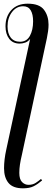

<svg xmlns="http://www.w3.org/2000/svg" viewBox="-20 -784 293 1044"><path d="M105 240Q50 240 26 210.5Q2 181 2 131Q2 108 5 82.5Q8 57 14 30L144 -573Q133 -558 117.5 -552.5Q102 -547 87 -547Q50 -547 30 -573Q10 -599 10 -641Q10 -695 42 -729.5Q74 -764 131 -764Q194 -764 219 -731Q244 -698 244 -650Q244 -633 241.5 -615Q239 -597 235 -577L99 58Q92 87 88.5 110.5Q85 134 85 156Q85 191 100 206Q115 221 135 221Q158 221 174 210.5Q190 200 203 189L209 197Q186 217 163.5 228.5Q141 240 105 240ZM89 -557Q125 -557 142.5 -589Q160 -621 160 -668Q160 -706 147 -728Q134 -750 106 -750Q69 -750 45 -718Q21 -686 21 -641Q21 -602 38.5 -579.5Q56 -557 89 -557Z"/></svg>

Font: Noto Serif Display Condensed
Style: Italic
Weight: 400
Width: 3
Italic angle: -12°
Designer: Monotype Design Team
Foundry: Monotype Imaging Inc.
Version: Version 2.009